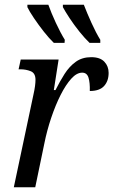

<svg xmlns="http://www.w3.org/2000/svg" viewBox="-20 -786 476 806"><path d="M120 -387Q125 -409 127 -424.5Q129 -440 129 -451Q129 -479 109 -487Q89 -495 67 -495H58L67 -536H226L206 -408H213Q231 -444 251 -475.5Q271 -507 298 -526.5Q325 -546 363 -546Q400 -546 418 -527Q436 -508 436 -480Q436 -446 417 -425Q398 -404 357 -404Q358 -439 351.5 -460Q345 -481 325 -481Q302 -481 279 -455.5Q256 -430 234.5 -387.5Q213 -345 195 -291.5Q177 -238 166 -183L128 0H38ZM356 -606Q337 -624 314 -652.5Q291 -681 272 -710Q253 -739 244 -756V-766H332Q345 -732 364 -690Q383 -648 401 -619V-606ZM206 -606Q187 -624 164.5 -652.5Q142 -681 122.5 -710Q103 -739 95 -756V-766H183Q195 -732 214.5 -690Q234 -648 252 -619L251 -606Z"/></svg>

Font: Noto Serif Condensed
Style: Italic
Weight: 400
Width: 3
Italic angle: -12°
Designer: Monotype Design Team
Foundry: Monotype Imaging Inc.
Version: Version 2.014; ttfautohint (v1.8.4.7-5d5b)